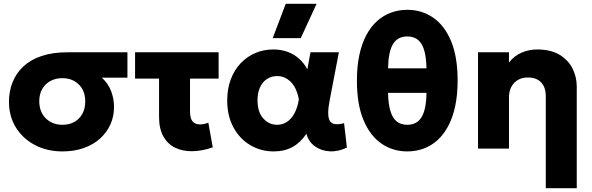

<svg xmlns="http://www.w3.org/2000/svg" viewBox="-20 -787 3138 1017"><path d="M310.5 15Q230 15 166 -18.2Q102 -51.5 64.8 -110.8Q27.5 -170 27.5 -248.5Q27.5 -303.5 46.5 -351.2Q65.5 -399 103.5 -434.8Q141.5 -470.5 199.8 -490.2Q258 -510 336.5 -510H655V-375.5H519.5Q553.5 -344.5 568.8 -303.8Q584 -263 584 -220.5Q584 -170.5 564.8 -127.8Q545.5 -85 509.8 -52.8Q474 -20.5 423.5 -2.8Q373 15 310.5 15ZM311 -126Q346.5 -126 373.5 -141Q400.5 -156 416 -183.8Q431.5 -211.5 431.5 -249.5Q431.5 -306 397.5 -339.5Q363.5 -373 310 -373Q275 -373 247.5 -358.2Q220 -343.5 204 -316.2Q188 -289 188 -251.5Q188 -194.5 222.5 -160.2Q257 -126 311 -126Z M995 14Q945 14 906 -5.5Q867 -25 844.8 -65.2Q822.5 -105.5 822.5 -168V-370.5H695.5V-510H1138V-370.5H986.5V-198.5Q986.5 -159.5 1000.2 -143.8Q1014 -128 1039 -128Q1049.5 -128 1060.5 -130.2Q1071.5 -132.5 1083.5 -137L1107 -6.5Q1078.5 3.5 1050 8.8Q1021.5 14 995 14Z M1429.5 15Q1362 15 1306 -18Q1250 -51 1216.8 -111.8Q1183.5 -172.5 1183.5 -255Q1183.5 -317 1202.5 -367Q1221.5 -417 1255 -452.2Q1288.5 -487.5 1332.5 -506.2Q1376.5 -525 1427.5 -525Q1468 -525 1502.2 -512.8Q1536.5 -500.5 1563.2 -477Q1590 -453.5 1608 -419.5L1624.5 -510H1775L1727 -260Q1718.5 -217 1718.5 -189Q1718.5 -161 1727.2 -146.5Q1736 -132 1754.8 -129.5Q1773.5 -127 1802.5 -134.5L1817.5 -5.5Q1771.5 17 1726.5 14.5Q1681.5 12 1648 -12Q1614.5 -36 1603 -78.5Q1572 -32 1529.8 -8.5Q1487.5 15 1429.5 15ZM1448 -126Q1477 -126 1500.2 -141.5Q1523.5 -157 1539.8 -187Q1556 -217 1563 -260.5Q1560 -277.5 1554.2 -295.2Q1548.5 -313 1539 -329Q1529.5 -345 1516.2 -357.2Q1503 -369.5 1486 -376.8Q1469 -384 1447.5 -384Q1417 -384 1393.8 -368.5Q1370.5 -353 1357.2 -324.2Q1344 -295.5 1344 -256Q1344 -193.5 1374.5 -159.8Q1405 -126 1448 -126ZM1424.5 -585 1493.5 -767H1657L1573 -585Z M2137.5 15Q2061 15 2000.8 -26.2Q1940.5 -67.5 1905.5 -150.8Q1870.5 -234 1870.5 -360Q1870.5 -436 1883.5 -496.2Q1896.5 -556.5 1920.5 -601.2Q1944.5 -646 1977.8 -675.8Q2011 -705.5 2051.2 -720.2Q2091.5 -735 2137.5 -735Q2213.5 -735 2273.8 -694Q2334 -653 2369 -569.8Q2404 -486.5 2404 -360Q2404 -284.5 2391 -224.2Q2378 -164 2354 -119Q2330 -74 2297 -44.2Q2264 -14.5 2223.5 0.2Q2183 15 2137.5 15ZM2137.5 -126Q2188.5 -126 2213.2 -167Q2238 -208 2239 -295H2035.5Q2036.5 -237 2047.8 -199.5Q2059 -162 2081 -144Q2103 -126 2137.5 -126ZM2035.5 -425H2239Q2238 -483 2227 -520.5Q2216 -558 2193.8 -576Q2171.5 -594 2137.5 -594Q2086 -594 2061.5 -553.2Q2037 -512.5 2035.5 -425Z M2871 210V-277.5Q2871 -323.5 2846.8 -350Q2822.5 -376.5 2775.5 -376.5Q2745.5 -376.5 2723.2 -363.5Q2701 -350.5 2688.5 -326.8Q2676 -303 2676 -272.5V0H2512V-510H2676V-456Q2704.5 -492 2743.5 -508.5Q2782.5 -525 2825.5 -525Q2897.5 -525 2944 -496.8Q2990.5 -468.5 3012.8 -423.8Q3035 -379 3035 -329V210Z"/></svg>

Font: Geologica Roman
Style: Bold
Weight: 700
Designer: Sindre Bremnes, Frode Helland
Foundry: Monokrom Skriftforlag AS
Version: Version 1.010;gftools[0.9.28]